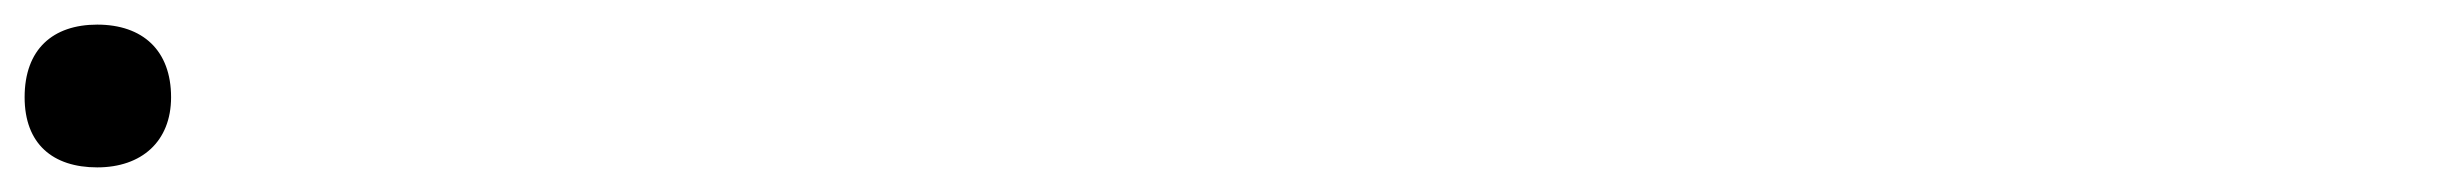

<svg xmlns="http://www.w3.org/2000/svg" viewBox="-139 -79 1986 156"><path d="M0 0C0 -38 -23 -59 -60 -59C-96 -59 -119 -39 -119 0C-119 38 -96 57 -60 57C-24 57 0 36 0 0Z"/></svg>

Font: Passageway
Style: Light
Weight: 700
Foundry: Ascender Corporation
Version: Version 1.11